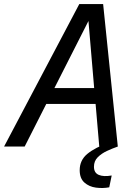

<svg xmlns="http://www.w3.org/2000/svg" viewBox="-46 -719 684 942"><path d="M441 0 423 -209H181L75 0H-26L343 -699H460L532 0ZM221 -287H416L388 -616ZM490 -20 532 0Q506 9 479 21.5Q452 34 433.5 52.5Q415 71 415 99Q415 129 438.5 139Q462 149 502 142L490 200Q458 206 424.5 201.5Q391 197 368 176.5Q345 156 345 116Q345 67 382.5 36Q420 5 490 -20Z"/></svg>

Font: Fragment Mono
Style: Italic
Weight: 400
Italic angle: -12°
Designer: Wei Huang based on Nimbus Sans by URW Studio, based on Helvetica by Max Miedinger.
Foundry: Wei Huang
Version: Version 1.011; ttfautohint (v1.8.4.7-5d5b)